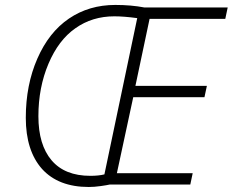

<svg xmlns="http://www.w3.org/2000/svg" viewBox="-20 -744 938 774"><path d="M337.9 9.8Q215.3 9.8 149.4 -63Q84 -136.7 84 -269Q84 -401.4 130.6 -507.8Q177.2 -614.3 258.1 -669.2Q338.9 -724.1 444.8 -724.1Q508.8 -724.1 562 -713.9H897.9L888.2 -668H583L525.9 -397.9H814L804.2 -352.1H517.1L451.2 -45.9H756.8L747.1 0H421.9Q412.1 2.4 386 6.1Q359.9 9.8 337.9 9.8ZM440.9 -678.2Q351.6 -678.2 283.7 -629.9Q215.8 -582.5 175.3 -486.8Q134.8 -391.1 134.8 -275.6Q134.8 -160.2 188 -97.7Q241.2 -35.2 344.2 -35.2Q377.4 -35.2 400.9 -41L533.2 -670.9Q479.5 -678.2 440.9 -678.2Z"/></svg>

Font: Open Sans Hebrew Light
Style: Italic
Weight: 300
Italic angle: -12°
Foundry: Ascender Corporation, Yanek Iontef
Version: Version 2.001;PS 002.001;hotconv 1.0.70;makeotf.lib2.5.58329